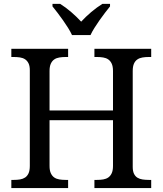

<svg xmlns="http://www.w3.org/2000/svg" viewBox="-20 -964 833 984"><path d="M463.9 0V-42H477.1Q494.1 -42 509 -44.4Q523.9 -46.9 534.9 -54.4Q545.9 -62 552.5 -76.2Q559.1 -90.3 559.1 -113.8V-348.1H233.9V-113.8Q233.9 -90.3 240.5 -76.2Q247.1 -62 258.1 -54.4Q269 -46.9 284.2 -44.4Q299.3 -42 315.9 -42H329.1V0H38.1V-42H50.8Q67.9 -42 82.8 -44.4Q97.7 -46.9 108.9 -54.4Q120.1 -62 126.5 -76.2Q132.8 -90.3 132.8 -113.8V-604Q132.8 -626 126.2 -639.4Q119.6 -652.8 108.4 -660.2Q97.2 -667.5 82.3 -669.7Q67.4 -671.9 50.8 -671.9H38.1V-713.9H329.1V-671.9H315.9Q299.3 -671.9 284.2 -669.4Q269 -667 258.1 -659.4Q247.1 -651.9 240.5 -637.7Q233.9 -623.5 233.9 -600.1V-397.9H559.1V-600.1Q559.1 -623.5 552.5 -637.7Q545.9 -651.9 534.9 -659.4Q523.9 -667 509 -669.4Q494.1 -671.9 477.1 -671.9H463.9V-713.9H754.9V-671.9H742.2Q725.1 -671.9 710.2 -669.4Q695.3 -667 684.1 -659.4Q672.9 -651.9 666.5 -637.7Q660.2 -623.5 660.2 -600.1V-108.9Q660.2 -86.9 666.7 -73.5Q673.3 -60.1 684.6 -53.2Q695.8 -46.4 710.7 -44.2Q725.6 -42 742.2 -42H754.9V0ZM249 -944.3H288.1Q302.2 -935.5 316.7 -924.8Q331.1 -914.1 345 -902.1Q358.9 -890.1 371.8 -877.7Q384.8 -865.2 396 -853Q407.2 -865.2 420.2 -877.7Q433.1 -890.1 447.3 -902.1Q461.4 -914.1 476.1 -924.8Q490.7 -935.5 504.9 -944.3H543.9V-931.2Q532.2 -917 518.1 -898.4Q503.9 -879.9 490 -860.1Q476.1 -840.3 463.9 -820.8Q451.7 -801.3 443.8 -784.2H349.1Q341.3 -801.3 329.1 -820.8Q316.9 -840.3 303 -860.1Q289.1 -879.9 274.9 -898.4Q260.7 -917 249 -931.2Z"/></svg>

Font: Noto Serif
Style: Regular
Weight: 400
Designer: Monotype Design team
Foundry: Monotype Imaging Inc.
Version: Version 1.02